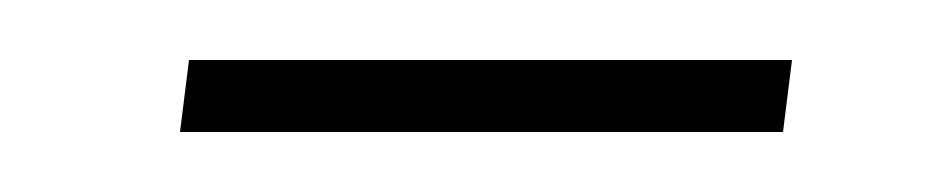

<svg xmlns="http://www.w3.org/2000/svg" viewBox="-20 -44 310 64"><path d="M40 0H241L244 -24H43Z"/></svg>

Font: Noto Sans Arabic UI SmCn Th
Style: Regular
Weight: 100
Width: 4
Designer: Monotype Design Team, Nadine Chahine and Nizar Qandah
Foundry: Monotype Imaging Inc.
Version: Version 2.010